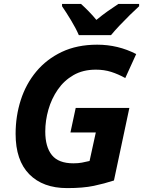

<svg xmlns="http://www.w3.org/2000/svg" viewBox="-20 -954 733 984"><path d="M324 10Q200 10 130 -61Q60 -132 60 -268Q60 -359 86.5 -441.5Q113 -524 166 -587.5Q219 -651 297 -688Q375 -725 478 -725Q585 -725 678 -677L622 -554Q586 -574 550 -585.5Q514 -597 471 -597Q405 -597 356.5 -569Q308 -541 276 -494.5Q244 -448 228 -392Q212 -336 212 -280Q212 -201 246 -159Q280 -117 356 -117Q381 -117 399.5 -120.5Q418 -124 439 -129L471 -275H341L368 -401H643L564 -29Q515 -13 460.5 -1.5Q406 10 324 10ZM384 -774Q369 -809 343.5 -851Q318 -893 298 -922V-934H395Q412 -919 434.5 -896Q457 -873 474 -852Q503 -876 530.5 -895.5Q558 -915 587 -934H693V-922Q673 -904 646 -877.5Q619 -851 593 -823.5Q567 -796 549 -774Z"/></svg>

Font: Noto IKEA Latin
Style: Bold Italic
Weight: 700
Italic angle: -12°
Designer: Monotype Design Team
Foundry: Monotype Imaging Inc.
Version: Version 1.0